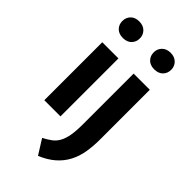

<svg xmlns="http://www.w3.org/2000/svg" viewBox="-294 -789 1117 1117"><g transform="rotate(45 265.0 -230.0)"><path d="M69 -477H202V0H69ZM327 -477H460V-67Q460 -11 451.5 38Q443 87 421.5 127.5Q400 168 363.5 200Q327 232 272 255L215 164Q244 149 265.5 133Q287 117 300.5 92.5Q314 68 320.5 31.5Q327 -5 327 -60ZM64 -647Q64 -676 83 -695.5Q102 -715 136 -715Q169 -715 188.5 -695.5Q208 -676 208 -647Q208 -618 189 -598.5Q170 -579 136 -579Q102 -579 83 -598.5Q64 -618 64 -647ZM322 -647Q322 -676 341.5 -695.5Q361 -715 394 -715Q427 -715 446.5 -695.5Q466 -676 466 -647Q466 -618 447 -598.5Q428 -579 394 -579Q360 -579 341 -598.5Q322 -618 322 -647Z"/></g></svg>

Font: Mukta Malar
Style: Bold
Weight: 700
Designer: Aadarsh Rajan, Girish Dalvi, Yashodeep Gholap
Foundry: Ek Type
Version: Version 2.538;PS 1.000;hotconv 16.6.51;makeotf.lib2.5.65220;